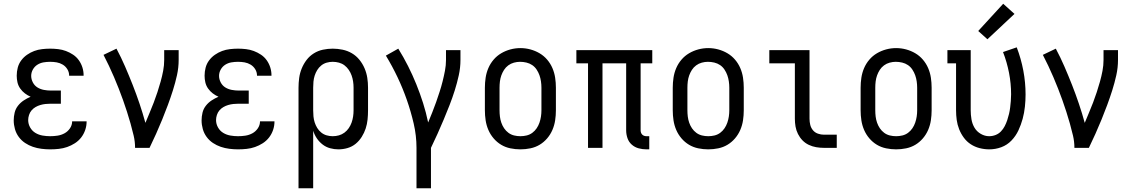

<svg xmlns="http://www.w3.org/2000/svg" viewBox="-20 -787 6040 1022"><path d="M247 8Q224 8 200.5 5Q177 2 155 -5.5Q133 -13 113.5 -26Q94 -39 80 -58Q66 -77 59.5 -100Q53 -123 53 -146Q53 -167 58 -187.5Q63 -208 76 -224.5Q89 -241 106.5 -252.5Q124 -264 143 -272Q127 -279 112.5 -290Q98 -301 87.5 -316Q77 -331 73 -348.5Q69 -366 69 -384Q69 -406 74.5 -427Q80 -448 93 -465.5Q106 -483 124 -495.5Q142 -508 162 -515.5Q182 -523 204 -525.5Q226 -528 247 -528Q268 -528 289.5 -525.5Q311 -523 331 -515.5Q351 -508 369 -496Q387 -484 399.5 -466.5Q412 -449 418.5 -428.5Q425 -408 425 -387Q425 -386 425 -385Q425 -384 425 -384H348Q348 -384 348 -384.5Q348 -385 348 -385Q348 -403 338.5 -418.5Q329 -434 314 -443Q299 -452 282 -455Q265 -458 247 -458Q229 -458 211.5 -455Q194 -452 179 -442.5Q164 -433 155 -417Q146 -401 146 -383Q146 -365 155 -348Q164 -331 179.5 -321.5Q195 -312 213.5 -308.5Q232 -305 250 -305H304V-235H250Q236 -235 222 -233.5Q208 -232 194.5 -228Q181 -224 169 -217Q157 -210 148 -199.5Q139 -189 134.5 -175Q130 -161 130 -148Q130 -127 140.5 -108.5Q151 -90 168.5 -79.5Q186 -69 206.5 -65.5Q227 -62 247 -62Q267 -62 286.5 -65Q306 -68 323.5 -77.5Q341 -87 352.5 -104Q364 -121 364 -141Q364 -141 364 -141Q364 -141 364 -141H441Q441 -141 441 -140.5Q441 -140 441 -140Q441 -117 433.5 -95Q426 -73 412 -55Q398 -37 378.5 -24.5Q359 -12 337.5 -4.5Q316 3 293 5.5Q270 8 247 8Z M699 0Q699 -33 691.5 -65Q684 -97 675 -129Q666 -161 656 -192Q646 -223 635 -254Q624 -285 612 -315.5Q600 -346 587 -376.5Q574 -407 560 -436.5Q546 -466 531 -495L600 -528Q625 -481 646 -432.5Q667 -384 686.5 -334.5Q706 -285 723 -234.5Q740 -184 754 -133Q765 -160 776.5 -187Q788 -214 798.5 -241.5Q809 -269 818 -296.5Q827 -324 835 -352.5Q843 -381 848.5 -410Q854 -439 854 -468V-520H931V-468Q931 -427 922 -386.5Q913 -346 900.5 -306.5Q888 -267 873.5 -228Q859 -189 843.5 -151Q828 -113 811 -75Q794 -37 776 0Z M1247 8Q1224 8 1200.5 5Q1177 2 1155 -5.5Q1133 -13 1113.5 -26Q1094 -39 1080 -58Q1066 -77 1059.5 -100Q1053 -123 1053 -146Q1053 -167 1058 -187.5Q1063 -208 1076 -224.5Q1089 -241 1106.5 -252.5Q1124 -264 1143 -272Q1127 -279 1112.5 -290Q1098 -301 1087.5 -316Q1077 -331 1073 -348.5Q1069 -366 1069 -384Q1069 -406 1074.5 -427Q1080 -448 1093 -465.5Q1106 -483 1124 -495.5Q1142 -508 1162 -515.5Q1182 -523 1204 -525.5Q1226 -528 1247 -528Q1268 -528 1289.5 -525.5Q1311 -523 1331 -515.5Q1351 -508 1369 -496Q1387 -484 1399.5 -466.5Q1412 -449 1418.5 -428.5Q1425 -408 1425 -387Q1425 -386 1425 -385Q1425 -384 1425 -384H1348Q1348 -384 1348 -384.5Q1348 -385 1348 -385Q1348 -403 1338.5 -418.5Q1329 -434 1314 -443Q1299 -452 1282 -455Q1265 -458 1247 -458Q1229 -458 1211.5 -455Q1194 -452 1179 -442.5Q1164 -433 1155 -417Q1146 -401 1146 -383Q1146 -365 1155 -348Q1164 -331 1179.5 -321.5Q1195 -312 1213.5 -308.5Q1232 -305 1250 -305H1304V-235H1250Q1236 -235 1222 -233.5Q1208 -232 1194.5 -228Q1181 -224 1169 -217Q1157 -210 1148 -199.5Q1139 -189 1134.5 -175Q1130 -161 1130 -148Q1130 -127 1140.5 -108.5Q1151 -90 1168.5 -79.5Q1186 -69 1206.5 -65.5Q1227 -62 1247 -62Q1267 -62 1286.5 -65Q1306 -68 1323.5 -77.5Q1341 -87 1352.5 -104Q1364 -121 1364 -141Q1364 -141 1364 -141Q1364 -141 1364 -141H1441Q1441 -141 1441 -140.5Q1441 -140 1441 -140Q1441 -117 1433.5 -95Q1426 -73 1412 -55Q1398 -37 1378.5 -24.5Q1359 -12 1337.5 -4.5Q1316 3 1293 5.5Q1270 8 1247 8Z M1569 215V-320Q1569 -346 1572.5 -372Q1576 -398 1586 -422.5Q1596 -447 1612 -468Q1628 -489 1650.5 -503Q1673 -517 1699 -522.5Q1725 -528 1751 -528Q1777 -528 1803.5 -522.5Q1830 -517 1853 -503.5Q1876 -490 1893 -469Q1910 -448 1920.5 -423.5Q1931 -399 1935 -373Q1939 -347 1939 -320V-200Q1939 -175 1936.5 -150.5Q1934 -126 1926.5 -103Q1919 -80 1905.5 -58.5Q1892 -37 1873 -21.5Q1854 -6 1830 1Q1806 8 1781 8Q1759 8 1737 2Q1715 -4 1697 -18Q1679 -32 1666.5 -50.5Q1654 -69 1647 -91V215ZM1751 -62Q1768 -62 1784 -66.5Q1800 -71 1813.5 -81Q1827 -91 1836.5 -105Q1846 -119 1851.5 -134.5Q1857 -150 1859.5 -166.5Q1862 -183 1862 -200V-320Q1862 -337 1859.5 -353.5Q1857 -370 1851.5 -385.5Q1846 -401 1836.5 -415Q1827 -429 1814 -439Q1801 -449 1784.5 -453.5Q1768 -458 1751 -458Q1735 -458 1719 -453.5Q1703 -449 1690 -438.5Q1677 -428 1668.5 -414Q1660 -400 1655 -384.5Q1650 -369 1648.5 -352.5Q1647 -336 1647 -320V-200Q1647 -184 1648.5 -167.5Q1650 -151 1655 -135.5Q1660 -120 1668.5 -106Q1677 -92 1690 -81.5Q1703 -71 1719 -66.5Q1735 -62 1751 -62Z M2197 215V0Q2197 -65 2182 -129.5Q2167 -194 2145.5 -255.5Q2124 -317 2096 -376Q2068 -435 2034 -491L2100 -528Q2128 -483 2152 -435.5Q2176 -388 2196 -338.5Q2216 -289 2232 -238.5Q2248 -188 2259 -135Q2270 -162 2281 -189Q2292 -216 2301.5 -243.5Q2311 -271 2320 -298.5Q2329 -326 2336 -354Q2343 -382 2348.5 -410.5Q2354 -439 2354 -468V-520H2431V-468Q2431 -427 2422 -386Q2413 -345 2400.5 -305.5Q2388 -266 2373 -227.5Q2358 -189 2342 -151Q2326 -113 2309 -75Q2292 -37 2274 0V215Z M2750 8Q2723 8 2696.5 2.5Q2670 -3 2647.5 -16.5Q2625 -30 2607.5 -50.5Q2590 -71 2579.5 -95.5Q2569 -120 2565 -146.5Q2561 -173 2561 -200V-320Q2561 -347 2565 -373.5Q2569 -400 2579.5 -424.5Q2590 -449 2607.5 -469.5Q2625 -490 2648 -503.5Q2671 -517 2697 -524Q2723 -531 2750 -531Q2777 -531 2803 -524Q2829 -517 2852 -503.5Q2875 -490 2892.5 -469.5Q2910 -449 2920.5 -424.5Q2931 -400 2935 -373.5Q2939 -347 2939 -320V-200Q2939 -173 2935 -146.5Q2931 -120 2920.5 -95.5Q2910 -71 2892.5 -50.5Q2875 -30 2852.5 -16.5Q2830 -3 2803.5 2.5Q2777 8 2750 8ZM2750 -62Q2767 -62 2783.5 -66Q2800 -70 2813.5 -80Q2827 -90 2836.5 -104Q2846 -118 2851.5 -134Q2857 -150 2859.5 -166.5Q2862 -183 2862 -200V-320Q2862 -337 2859.5 -354Q2857 -371 2851.5 -386.5Q2846 -402 2836.5 -416.5Q2827 -431 2813 -440.5Q2799 -450 2782 -454Q2765 -458 2748 -458Q2732 -458 2715.5 -453.5Q2699 -449 2685.5 -439Q2672 -429 2663 -415Q2654 -401 2648.5 -385.5Q2643 -370 2641 -353.5Q2639 -337 2639 -320V-200Q2639 -183 2641 -166.5Q2643 -150 2648.5 -134Q2654 -118 2663.5 -104Q2673 -90 2686.5 -80Q2700 -70 2716.5 -66Q2733 -62 2750 -62Z M3421 8Q3400 8 3379.5 2.5Q3359 -3 3343 -17Q3327 -31 3320 -51.5Q3313 -72 3313 -93V-450H3187V0H3110V-450H3048V-520H3452V-450H3390V-93Q3390 -87 3392 -81Q3394 -75 3398.5 -70.5Q3403 -66 3409 -64Q3415 -62 3421 -62H3436V8Z M3750 8Q3723 8 3696.5 2.5Q3670 -3 3647.5 -16.5Q3625 -30 3607.5 -50.5Q3590 -71 3579.5 -95.5Q3569 -120 3565 -146.5Q3561 -173 3561 -200V-320Q3561 -347 3565 -373.5Q3569 -400 3579.5 -424.5Q3590 -449 3607.5 -469.5Q3625 -490 3648 -503.5Q3671 -517 3697 -524Q3723 -531 3750 -531Q3777 -531 3803 -524Q3829 -517 3852 -503.5Q3875 -490 3892.5 -469.5Q3910 -449 3920.5 -424.5Q3931 -400 3935 -373.5Q3939 -347 3939 -320V-200Q3939 -173 3935 -146.5Q3931 -120 3920.5 -95.5Q3910 -71 3892.5 -50.5Q3875 -30 3852.5 -16.5Q3830 -3 3803.5 2.5Q3777 8 3750 8ZM3750 -62Q3767 -62 3783.5 -66Q3800 -70 3813.5 -80Q3827 -90 3836.5 -104Q3846 -118 3851.5 -134Q3857 -150 3859.5 -166.5Q3862 -183 3862 -200V-320Q3862 -337 3859.5 -354Q3857 -371 3851.5 -386.5Q3846 -402 3836.5 -416.5Q3827 -431 3813 -440.5Q3799 -450 3782 -454Q3765 -458 3748 -458Q3732 -458 3715.5 -453.5Q3699 -449 3685.5 -439Q3672 -429 3663 -415Q3654 -401 3648.5 -385.5Q3643 -370 3641 -353.5Q3639 -337 3639 -320V-200Q3639 -183 3641 -166.5Q3643 -150 3648.5 -134Q3654 -118 3663.5 -104Q3673 -90 3686.5 -80Q3700 -70 3716.5 -66Q3733 -62 3750 -62Z M4366 0Q4345 0 4324.5 -3.5Q4304 -7 4285 -16Q4266 -25 4251.5 -40Q4237 -55 4227.5 -74Q4218 -93 4214.5 -113.5Q4211 -134 4211 -155V-450H4075V-520H4289V-155Q4289 -138 4293 -122Q4297 -106 4307.5 -93.5Q4318 -81 4334 -75.5Q4350 -70 4366 -70H4434V0Z M4750 8Q4723 8 4696.5 2.5Q4670 -3 4647.5 -16.5Q4625 -30 4607.5 -50.5Q4590 -71 4579.5 -95.5Q4569 -120 4565 -146.5Q4561 -173 4561 -200V-320Q4561 -347 4565 -373.5Q4569 -400 4579.5 -424.5Q4590 -449 4607.5 -469.5Q4625 -490 4648 -503.5Q4671 -517 4697 -524Q4723 -531 4750 -531Q4777 -531 4803 -524Q4829 -517 4852 -503.5Q4875 -490 4892.5 -469.5Q4910 -449 4920.5 -424.5Q4931 -400 4935 -373.5Q4939 -347 4939 -320V-200Q4939 -173 4935 -146.5Q4931 -120 4920.5 -95.5Q4910 -71 4892.5 -50.5Q4875 -30 4852.5 -16.5Q4830 -3 4803.5 2.5Q4777 8 4750 8ZM4750 -62Q4767 -62 4783.5 -66Q4800 -70 4813.5 -80Q4827 -90 4836.5 -104Q4846 -118 4851.5 -134Q4857 -150 4859.5 -166.5Q4862 -183 4862 -200V-320Q4862 -337 4859.5 -354Q4857 -371 4851.5 -386.5Q4846 -402 4836.5 -416.5Q4827 -431 4813 -440.5Q4799 -450 4782 -454Q4765 -458 4748 -458Q4732 -458 4715.5 -453.5Q4699 -449 4685.5 -439Q4672 -429 4663 -415Q4654 -401 4648.5 -385.5Q4643 -370 4641 -353.5Q4639 -337 4639 -320V-200Q4639 -183 4641 -166.5Q4643 -150 4648.5 -134Q4654 -118 4663.5 -104Q4673 -90 4686.5 -80Q4700 -70 4716.5 -66Q4733 -62 4750 -62Z M5246 8Q5220 8 5194.5 1.5Q5169 -5 5147.5 -19Q5126 -33 5110.5 -54Q5095 -75 5085.5 -99Q5076 -123 5072.5 -148.5Q5069 -174 5069 -200V-450H5023V-520H5147V-200Q5147 -176 5151 -152Q5155 -128 5167 -107.5Q5179 -87 5200.5 -74.5Q5222 -62 5245 -62Q5263 -62 5279.5 -68.5Q5296 -75 5308 -87.5Q5320 -100 5328 -115.5Q5336 -131 5341.5 -147.5Q5347 -164 5351 -181Q5355 -198 5357 -215Q5359 -232 5360.5 -249.5Q5362 -267 5362 -285Q5362 -342 5351 -399Q5340 -456 5319 -510L5392 -535Q5415 -475 5427 -411.5Q5439 -348 5439 -284Q5439 -252 5435.5 -219Q5432 -186 5423.5 -154.5Q5415 -123 5401 -93Q5387 -63 5364 -39Q5341 -15 5310 -3.5Q5279 8 5246 8ZM5236 -578 5187 -622 5320 -767 5380 -713Z M5699 0Q5699 -33 5691.5 -65Q5684 -97 5675 -129Q5666 -161 5656 -192Q5646 -223 5635 -254Q5624 -285 5612 -315.5Q5600 -346 5587 -376.5Q5574 -407 5560 -436.5Q5546 -466 5531 -495L5600 -528Q5625 -481 5646 -432.5Q5667 -384 5686.5 -334.5Q5706 -285 5723 -234.5Q5740 -184 5754 -133Q5765 -160 5776.5 -187Q5788 -214 5798.5 -241.5Q5809 -269 5818 -296.5Q5827 -324 5835 -352.5Q5843 -381 5848.5 -410Q5854 -439 5854 -468V-520H5931V-468Q5931 -427 5922 -386.5Q5913 -346 5900.5 -306.5Q5888 -267 5873.5 -228Q5859 -189 5843.5 -151Q5828 -113 5811 -75Q5794 -37 5776 0Z"/></svg>

Font: Iosevka Gothic
Style: Regular
Weight: 400
Monospace: yes
Designer: Belleve Invis
Foundry: Belleve Invis
Version: Version 15.5.1; ttfautohint (v1.8.4)